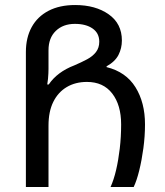

<svg xmlns="http://www.w3.org/2000/svg" viewBox="-20 -744 658 764"><path d="M83 0V-537Q83 -594 106 -636Q129 -678 173 -701Q217 -724 279 -724Q360 -724 412.5 -687Q465 -650 465 -583Q465 -552 451.5 -525.5Q438 -499 404 -480V-477Q481 -458 519 -397Q557 -336 557 -249Q557 -202 550.5 -154Q544 -106 534 -65.5Q524 -25 512 0H420Q433 -29 442 -67.5Q451 -106 456.5 -152.5Q462 -199 462 -249Q462 -326 426.5 -372Q391 -418 326 -418Q280 -418 245.5 -397.5Q211 -377 192 -338.5Q173 -300 173 -244V0ZM168 -408H174Q191 -433 216.5 -452Q242 -471 276 -484Q304 -496 326.5 -508Q349 -520 362 -537Q375 -554 375 -578Q375 -612 348.5 -630.5Q322 -649 278 -649Q231 -649 202 -621Q173 -593 173 -544V-470Q173 -462 172.5 -451.5Q172 -441 171 -430Q170 -419 168 -408Z"/></svg>

Font: Noto Sans Ambassadori
Style: Regular
Weight: 400
Designer: Monotype Design Team
Foundry: Monotype Imaging Inc.
Version: Version 2.013